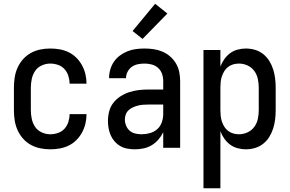

<svg xmlns="http://www.w3.org/2000/svg" viewBox="-20 -786 1540 1021"><path d="M247 8Q220 8 193.5 2.5Q167 -3 143.5 -16Q120 -29 102 -49.5Q84 -70 73 -95Q62 -120 58 -146.5Q54 -173 54 -200V-320Q54 -347 58 -373.5Q62 -400 73 -425Q84 -450 102 -470.5Q120 -491 143.5 -504Q167 -517 193.5 -522.5Q220 -528 247 -528Q273 -528 298 -523.5Q323 -519 345.5 -508Q368 -497 386 -479Q404 -461 416 -439Q428 -417 434 -392.5Q440 -368 440 -342V-341H350V-342Q350 -362 343.5 -382.5Q337 -403 323 -418.5Q309 -434 288.5 -441Q268 -448 247 -448Q224 -448 202 -438Q180 -428 167 -409Q154 -390 149 -366.5Q144 -343 144 -320V-200Q144 -177 149 -153.5Q154 -130 167 -111Q180 -92 202 -82Q224 -72 247 -72Q268 -72 288.5 -79Q309 -86 323 -101.5Q337 -117 343.5 -137.5Q350 -158 350 -178V-179H440V-178Q440 -152 434 -127.5Q428 -103 416 -81Q404 -59 386 -41Q368 -23 345.5 -12Q323 -1 298 3.5Q273 8 247 8Z M697 8Q678 8 658 4.5Q638 1 621 -8.5Q604 -18 590.5 -33Q577 -48 569 -66Q561 -84 557.5 -103.5Q554 -123 554 -142Q554 -168 560.5 -193.5Q567 -219 583 -239.5Q599 -260 621 -274Q643 -288 667.5 -296Q692 -304 717.5 -307Q743 -310 769 -310H848V-355Q848 -375 841.5 -393.5Q835 -412 820.5 -425Q806 -438 787 -443Q768 -448 749 -448Q731 -448 713.5 -444.5Q696 -441 681.5 -431Q667 -421 658.5 -404.5Q650 -388 650 -370H560V-371Q560 -394 566.5 -416.5Q573 -439 586 -458Q599 -477 618 -491Q637 -505 658.5 -513.5Q680 -522 702.5 -525Q725 -528 749 -528Q773 -528 797 -524.5Q821 -521 843.5 -511.5Q866 -502 884.5 -486Q903 -470 915.5 -449Q928 -428 933 -404Q938 -380 938 -355V0H848V-83Q838 -62 822.5 -44Q807 -26 787 -14Q767 -2 744 3Q721 8 697 8ZM733 -72Q755 -72 777 -78Q799 -84 816 -99Q833 -114 840.5 -136Q848 -158 848 -180V-230H769Q755 -230 741 -229Q727 -228 713.5 -224.5Q700 -221 687.5 -215.5Q675 -210 664.5 -200.5Q654 -191 649 -178Q644 -165 644 -151Q644 -134 650.5 -118Q657 -102 669.5 -91Q682 -80 699 -76Q716 -72 733 -72ZM738 -579 685 -621 805 -766 870 -714Z M1062 215V-520H1152V-432Q1160 -453 1173 -471.5Q1186 -490 1203.5 -503Q1221 -516 1243 -522Q1265 -528 1287 -528Q1312 -528 1336 -521Q1360 -514 1379.5 -498.5Q1399 -483 1412 -462Q1425 -441 1432.5 -417.5Q1440 -394 1443 -369.5Q1446 -345 1446 -320V-200Q1446 -175 1443 -150.5Q1440 -126 1432.5 -102.5Q1425 -79 1412 -58Q1399 -37 1379.5 -21.5Q1360 -6 1336 1Q1312 8 1287 8Q1265 8 1243 2Q1221 -4 1203.5 -17Q1186 -30 1173 -48.5Q1160 -67 1152 -88V215ZM1251 -72Q1274 -72 1296 -82Q1318 -92 1332 -111Q1346 -130 1351 -153.5Q1356 -177 1356 -200V-320Q1356 -343 1351 -366.5Q1346 -390 1332 -409Q1318 -428 1296 -438Q1274 -448 1251 -448Q1236 -448 1221 -444Q1206 -440 1193.5 -430.5Q1181 -421 1173 -408Q1165 -395 1160 -380.5Q1155 -366 1153.5 -350.5Q1152 -335 1152 -320V-200Q1152 -185 1153.5 -169.5Q1155 -154 1160 -139.5Q1165 -125 1173 -112Q1181 -99 1193.5 -89.5Q1206 -80 1221 -76Q1236 -72 1251 -72Z"/></svg>

Font: Iosevka Curly Medium
Style: Regular
Weight: 500
Monospace: yes
Designer: Belleve Invis
Foundry: Belleve Invis
Version: Version 22.1.2; ttfautohint (v1.8.4)